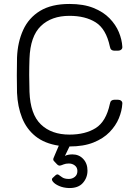

<svg xmlns="http://www.w3.org/2000/svg" viewBox="-20 -730 691 970"><path d="M328 220Q300 219 278.5 209.5Q257 200 247.5 188Q238 176 246 169L260 156Q269 148 276 153Q283 158 294.5 166Q306 174 328 174Q345 174 358 163.5Q371 153 371 134Q371 116 358 106Q345 96 328 96Q312 96 301.5 100.5Q291 105 283.5 106.5Q276 108 268 100L252 83Q247 77 250.5 68.5Q254 60 257 53L277 6Q205 -5 159.5 -41.5Q114 -78 91.5 -134.5Q69 -191 66 -261Q65 -302 65 -349Q65 -396 66 -439Q69 -517 97 -578.5Q125 -640 182.5 -675Q240 -710 331 -710Q402 -710 452 -690Q502 -670 533.5 -637.5Q565 -605 580.5 -567.5Q596 -530 598 -494Q599 -485 592.5 -479.5Q586 -474 577 -474H557Q549 -474 543 -478.5Q537 -483 535 -495Q516 -584 463.5 -617Q411 -650 331 -650Q240 -650 186.5 -598.5Q133 -547 129 -434Q126 -352 129 -266Q133 -153 186.5 -101.5Q240 -50 331 -50Q411 -50 463.5 -83Q516 -116 535 -205Q537 -217 543 -221.5Q549 -226 557 -226H577Q586 -226 592.5 -220.5Q599 -215 598 -206Q596 -170 580.5 -132.5Q565 -95 533.5 -62.5Q502 -30 452 -10Q402 10 331 10L308 58Q314 54 324.5 52Q335 50 346 50Q379 50 400.5 73Q422 96 422 132Q422 168 398.5 194.5Q375 221 328 220Z"/></svg>

Font: Rubik Light
Style: Regular
Weight: 300
Designer: Hubert and Fischer
Foundry: Hubert and Fischer
Version: Version 2.300;gftools[0.9.30]